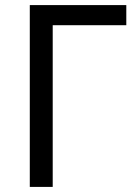

<svg xmlns="http://www.w3.org/2000/svg" viewBox="-20 -734 539 754"><path d="M97 0V-714H476V-635H187V0Z"/></svg>

Font: Noto Sans Historical
Style: Regular
Weight: 400
Designer: Monotype Design Team
Foundry: Monotype Imaging Inc.
Version: Version 2.013; ttfautohint (v1.8.4.7-5d5b)